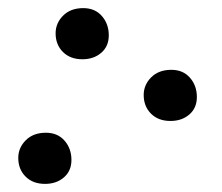

<svg xmlns="http://www.w3.org/2000/svg" viewBox="-20 -441 546 473"><path d="M183 -295Q153 -295 135 -313Q117 -331 117 -359Q117 -384 135.5 -402.5Q154 -421 185 -421Q214 -421 231 -401.5Q248 -382 248 -354Q248 -327 229.5 -311Q211 -295 183 -295ZM400 -143Q370 -143 352 -161Q334 -179 334 -207Q334 -232 352.5 -250.5Q371 -269 402 -269Q431 -269 448 -249.5Q465 -230 465 -202Q465 -175 446.5 -159Q428 -143 400 -143ZM91 12Q61 12 43 -6Q25 -24 25 -52Q25 -77 43.5 -95.5Q62 -114 93 -114Q122 -114 139 -94.5Q156 -75 156 -47Q156 -20 137.5 -4Q119 12 91 12Z"/></svg>

Font: Junicode Two Beta Condensed Medium
Style: Italic
Weight: 500
Width: 3
Italic angle: -9°
Version: Version 1.053; ttfautohint (v1.8.4)